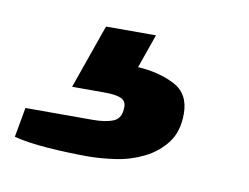

<svg xmlns="http://www.w3.org/2000/svg" viewBox="-117 -75 413 318"><g transform="rotate(10 89.0 84.5)"><path d="M47 193Q14 193 -20.5 190.5Q-55 188 -78 182L-69 132H44Q66 132 79 126.5Q92 121 92 102Q92 92 83.5 88Q75 84 55 84H1L39 -24H123L103 33Q138 35 164.5 48.5Q191 62 191 96Q191 126 176.5 145Q162 164 139.5 175Q117 186 92 189.5Q67 193 47 193Z"/></g></svg>

Font: Archivo SemiExpanded
Style: Bold Italic
Weight: 700
Width: 6
Italic angle: -10°
Designer: Hector Gatti
Foundry: Omnibus-Type
Version: Version 2.001